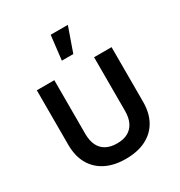

<svg xmlns="http://www.w3.org/2000/svg" viewBox="-178 -874 943 1007"><g transform="rotate(-30 293.5 -370.5)"><path d="M293.5 9.8Q222.7 9.8 172.1 -15.9Q121.6 -41.5 94.5 -89.6Q67.4 -137.7 67.4 -205.1V-535.6H173.3V-210.9Q173.3 -169.4 187 -141.1Q200.7 -112.8 227.8 -98.1Q254.9 -83.5 293.5 -83.5Q333 -83.5 359.6 -98.1Q386.2 -112.8 400.1 -141.1Q414.1 -169.4 414.1 -210.9V-535.6H520V-205.1Q520 -137.7 493.2 -89.6Q466.3 -41.5 415.5 -15.9Q364.7 9.8 293.5 9.8ZM258.8 -604.5 275.9 -751.5H379.9L328.1 -604.5Z"/></g></svg>

Font: Inter 20pt Medium
Style: Regular
Weight: 500
Version: Version 4.001;git-66647c0bb